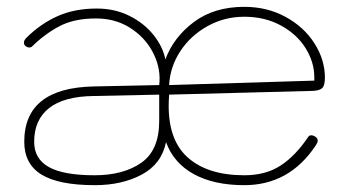

<svg xmlns="http://www.w3.org/2000/svg" viewBox="-20 -532 1021 562"><path d="M474 -236Q470 -125 528.5 -72Q587 -19 695 -19Q758 -19 801.5 -47.5Q845 -76 882 -131Q885 -136 891 -136Q897 -136 903.5 -131.5Q910 -127 910 -120Q910 -115 904 -106Q827 10 695 10Q606 10 547 -22.5Q488 -55 466 -116Q453 -52 395 -21Q337 10 258 10Q152 10 101.5 -21Q51 -52 51 -117Q51 -275 255 -279L446 -283L447 -294Q449 -339 426 -381.5Q403 -424 360 -451Q317 -478 261 -478Q196 -478 152.5 -454.5Q109 -431 74 -396Q71 -393 66 -393Q60 -393 55 -397Q50 -401 50 -407Q50 -414 57 -421Q98 -462 148 -484.5Q198 -507 263 -507Q316 -507 359 -485.5Q402 -464 429.5 -429.5Q457 -395 464 -358Q488 -423 547.5 -467.5Q607 -512 695 -512Q762 -512 816 -482.5Q870 -453 900.5 -405Q931 -357 931 -305Q931 -282 923.5 -274.5Q916 -267 896 -266L475 -255ZM475 -283 900 -296V-306Q900 -350 874.5 -391Q849 -432 802 -457.5Q755 -483 695 -483Q637 -483 587.5 -455.5Q538 -428 508 -382.5Q478 -337 475 -283ZM446 -178V-255L255 -251Q167 -250 123.5 -215.5Q80 -181 80 -117Q80 -67 123 -43Q166 -19 257 -19Q341 -19 393.5 -55.5Q446 -92 446 -178Z"/></svg>

Font: Mali ExtraLight
Style: Regular
Weight: 275
Version: Version 1.000; ttfautohint (v1.6)